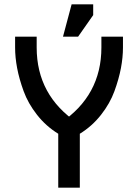

<svg xmlns="http://www.w3.org/2000/svg" viewBox="-20 -870 640 890"><path d="M250 0H350V-320H250ZM250 -250 340 -300Q150 -427 150 -650V-700H50V-650Q50 -604 59.5 -554Q69 -504 89.5 -447.5Q110 -391 151.5 -338Q193 -285 250 -250ZM350 -250Q407 -285 448.5 -338Q490 -391 510.5 -447.5Q531 -504 540.5 -554Q550 -604 550 -650V-700H450V-650Q450 -427 260 -300L250 -250ZM272 -700H342L412 -800V-850H312Z"/></svg>

Font: Millimetre
Style: Regular
Weight: 500
Designer: Jérémy Landes
Version: Version 1.0